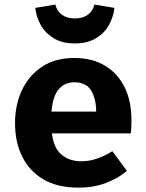

<svg xmlns="http://www.w3.org/2000/svg" viewBox="-20 -822 655 859"><path d="M212.3 -225.1Q220.5 -158.5 255.9 -129.5Q291.3 -100.5 343.1 -100.5Q380.5 -100.5 415.4 -112.8Q450.3 -125.1 482.6 -145.6L547.7 -57.4Q509.2 -24.6 454.6 -3.6Q400 17.4 330.3 17.4Q236.9 17.4 173.8 -19.7Q110.8 -56.9 79 -122.1Q47.2 -187.2 47.2 -271.8Q47.2 -352.3 77.9 -418.2Q108.7 -484.1 167.9 -523.3Q227.2 -562.6 312.8 -562.6Q390.8 -562.6 447.9 -529.2Q505.1 -495.9 536.7 -433.3Q568.2 -370.8 568.2 -283.1Q568.2 -269.2 567.4 -253.3Q566.7 -237.4 565.1 -225.1ZM312.8 -453.8Q269.2 -453.8 242.6 -422.6Q215.9 -391.3 210.3 -322.6H410.3Q409.7 -382.1 387.2 -417.9Q364.6 -453.8 312.8 -453.8ZM314.9 -627.7Q258.5 -627.7 220.8 -650.5Q183.1 -673.3 162.6 -709.7Q142.1 -746.2 137.9 -786.7L227.7 -801.5Q234.9 -772.3 257.2 -755.9Q279.5 -739.5 314.9 -739.5Q350.3 -739.5 372.8 -755.9Q395.4 -772.3 402.1 -801.5L491.8 -786.7Q487.7 -746.2 467.2 -709.7Q446.7 -673.3 408.7 -650.5Q370.8 -627.7 314.9 -627.7Z"/></svg>

Font: FiraCode Nerd Font
Style: Bold
Weight: 700
Designer: Carrois Corporate, Edenspiekermann AG, Nikita Prokopov
Foundry: Carrois Corporate, Edenspiekermann AG, Nikita Prokopov
Version: Version 6.002;Nerd Fonts 2.1.0